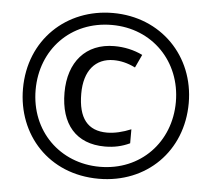

<svg xmlns="http://www.w3.org/2000/svg" viewBox="-52 -780 935 847"><g transform="rotate(5 415.5 -357.0)"><path d="M415 10C627 10 782 -144 782 -357C782 -565 628 -724 415 -724C209 -724 48 -574 48 -357C48 -154 193 10 415 10ZM415 -43C239 -43 104 -174 104 -357C104 -535 232 -671 415 -671C594 -671 725 -536 725 -357C725 -179 596 -43 415 -43ZM430 -134C471 -134 506 -142 540 -158V-220C504 -205 467 -196 434 -196C348 -196 306 -249 306 -358C306 -459 355 -517 436 -517C466 -517 498 -510 532 -493L559 -551C520 -570 477 -579 434 -579C307 -579 232 -491 232 -356C232 -216 302 -134 430 -134Z"/></g></svg>

Font: Noto Sans Arabic UI Cn
Style: Regular
Weight: 400
Width: 3
Designer: Monotype Design Team, Nadine Chahine and Nizar Qandah
Foundry: Monotype Imaging Inc.
Version: Version 2.010